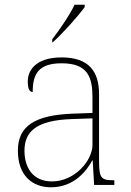

<svg xmlns="http://www.w3.org/2000/svg" viewBox="-20 -786 557 816"><path d="M202 -619V-606H204C245 -642 315 -721 340 -756V-766H297C276 -721 231 -657 202 -619ZM197 10C295 10 349 -61 372 -104H374L380 0H466V-20H459C405 -20 401 -35 401 -110V-386C401 -481 359 -542 242 -542C127 -542 98 -482 98 -441C98 -409 105 -395 119 -395C119 -471 143 -517 242 -517C355 -517 373 -456 373 -371V-306L290 -303C129 -297 56 -251 56 -146C56 -39 118 10 197 10ZM201 -15C117 -15 84 -77 84 -145C84 -225 131 -275 287 -280L373 -283V-170C373 -104 298 -15 201 -15Z"/></svg>

Font: Noto Serif Georgian Thin
Style: Regular
Weight: 100
Designer: Monotype Design Team, Akaki Razmadze
Foundry: Google LLC
Version: Version 2.003